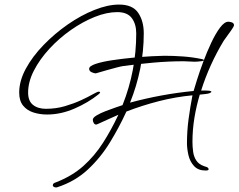

<svg xmlns="http://www.w3.org/2000/svg" viewBox="-20 -697 1044 840"><path d="M224 123Q220 123 215.5 120.5Q211 118 211 114Q211 108 215.5 105Q220 102 224 101Q296 73 345 29Q394 -15 430.5 -72Q467 -129 498 -195Q494 -193 479 -186.5Q464 -180 446.5 -172Q429 -164 416 -158Q403 -152 401 -152Q394 -152 390 -159Q386 -166 386 -173Q386 -182 402.5 -192Q419 -202 442.5 -211Q466 -220 486.5 -227Q507 -234 516 -237Q576 -387 576 -551Q576 -592 556.5 -618Q537 -644 493 -644Q447 -644 394.5 -623Q342 -602 290.5 -566Q239 -530 196.5 -484Q154 -438 128.5 -388.5Q103 -339 103 -292Q103 -255 124.5 -238Q146 -221 181 -221Q225 -221 264 -232.5Q303 -244 334.5 -258.5Q366 -273 386 -284.5Q406 -296 412 -296Q418 -296 418 -292Q417 -290 415.5 -288.5Q414 -287 412 -285Q366 -248 306 -222Q246 -196 186 -196Q154 -196 126 -205Q98 -214 81 -235Q64 -256 64 -292Q64 -343 93 -396.5Q122 -450 170.5 -500Q219 -550 276.5 -590Q334 -630 393 -653.5Q452 -677 501 -677Q560 -677 584.5 -641Q609 -605 609 -551Q609 -473 593.5 -396.5Q578 -320 549 -248Q685 -285 827 -299Q831 -313 842 -348Q853 -383 869 -426Q885 -469 904 -509.5Q923 -550 942.5 -576Q962 -602 979 -602Q986 -602 994.5 -599Q1003 -596 1004 -587L1001 -579Q992 -564 980.5 -549Q969 -534 959 -519Q928 -468 903 -413Q878 -358 860 -301H879Q888 -301 896 -300Q904 -299 905 -295Q900 -288 881.5 -286Q863 -284 854 -283Q839 -233 830.5 -181Q822 -129 822 -76Q822 -55 825 -33Q828 -11 839 5.5Q850 22 873 30Q878 31 885 34Q892 37 893 44Q891 48 887 48.5Q883 49 879 49Q847 49 829 29.5Q811 10 804.5 -18Q798 -46 798 -71Q798 -124 805 -176Q812 -228 822 -280Q748 -273 675.5 -254.5Q603 -236 533 -209Q502 -141 461 -74Q420 -7 364 45Q308 97 231 122Q229 123 224 123ZM399 -376Q392 -376 381 -381Q370 -386 370 -396Q370 -408 398.5 -417.5Q427 -427 470.5 -433.5Q514 -440 560.5 -444.5Q607 -449 645 -451Q683 -453 699 -453Q739 -453 780.5 -450Q822 -447 861 -439Q862 -439 867 -437.5Q872 -436 872 -434Q872 -431 863 -429.5Q854 -428 844 -427.5Q834 -427 831 -427Q819 -427 807.5 -428Q796 -429 784 -429Q718 -429 651 -423Q584 -417 519 -408Q511 -407 491.5 -402Q472 -397 451 -391Q430 -385 414.5 -380.5Q399 -376 399 -376Z"/></svg>

Font: Licorice
Style: Regular
Weight: 400
Designer: Robert E. Leuschke
Foundry: Robert E. Leuschke
Version: Version 1.010; ttfautohint (v1.8.3)